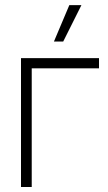

<svg xmlns="http://www.w3.org/2000/svg" viewBox="-20 -748 434 768"><path d="M376 -515.6V-474.6H106.9V0H64V-515.6ZM195.8 -582 257.3 -727.5H305.7L232.9 -582Z"/></svg>

Font: Inter Display ExtraLight
Style: Regular
Weight: 200
Designer: Rasmus Andersson
Foundry: rsms
Version: Version 4.000;git-a52131595